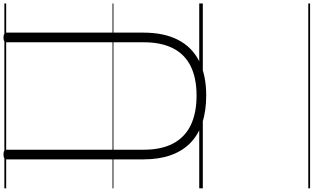

<svg xmlns="http://www.w3.org/2000/svg" viewBox="-360 -794 1755 1074"><g transform="rotate(-90 517.0 -257.5)"><path d="M519 19Q432 19 365 -3.5Q298 -26 253 -70.5Q208 -115 185 -180.5Q162 -246 162 -332V-1096Q162 -1106 168.5 -1110.5Q175 -1115 189 -1115Q204 -1115 210 -1110.5Q216 -1106 216 -1096V-330Q216 -233 250.5 -167Q285 -101 352.5 -68Q420 -35 519 -35Q617 -35 683.5 -68Q750 -101 783.5 -167Q817 -233 817 -330V-1096Q817 -1106 823.5 -1110.5Q830 -1115 844 -1115Q871 -1115 871 -1096V-332Q871 -218 831 -139.5Q791 -61 712.5 -21Q634 19 519 19ZM0 590H1034V600H0ZM0 -20H1034V0H0ZM0 -505H1034V-500H0ZM0 -1110H1034V-1100H0Z"/></g></svg>

Font: Playwrite FR Moderne Guides
Style: Regular
Weight: 400
Designer: Veronika Burian, José Scaglione
Foundry: TypeTogether
Version: Version 1.003